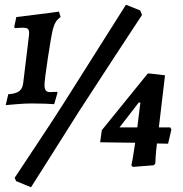

<svg xmlns="http://www.w3.org/2000/svg" viewBox="-20 -698 775 811"><path d="M168 -339Q168 -323 173.5 -316Q179 -309 191 -309L221 -310L223 -307L209 -258Q199 -259 171 -260Q143 -261 114 -261Q86 -261 50.5 -258Q15 -255 4 -254L15 -300Q46 -302 60.5 -312.5Q75 -323 78 -347L102 -545L103 -558Q103 -572 97 -576.5Q91 -581 75 -581Q65 -581 55.5 -580Q46 -579 43 -579L40 -584L49 -626L130 -636Q172 -641 197 -644.5Q222 -648 229 -649L236 -626Q224 -618 216.5 -606.5Q209 -595 204 -577Q196 -545 182 -452Q168 -359 168 -339ZM314 -228Q244 -117 187 -27Q130 63 111 93L48 67L42 53Q62 22 129.5 -79Q197 -180 251 -265L512 -678L572 -654L580 -635Q551 -591 460.5 -453Q370 -315 314 -228ZM603 -386 608 -388 677 -380 651 -160H699L704 -151L690 -91L643 -92Q639 -60 637.5 -37Q636 -14 636 -7L630 0L541 7L535 1Q537 -8 542 -37Q547 -66 551 -95L403 -97L410 -148ZM560 -160 573 -265H566L485 -160Z"/></svg>

Font: Alegreya
Style: Bold Italic
Weight: 700
Italic angle: -7°
Designer: Juan Pablo del Peral
Foundry: Huerta Tipografica
Version: Version 2.007; ttfautohint (v1.6)